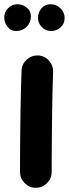

<svg xmlns="http://www.w3.org/2000/svg" viewBox="-56 -809 324 903"><path d="M123 -548.3Q153.8 -546.9 174.3 -523.9Q194.8 -501 193.8 -470.7Q192.4 -437.5 191.2 -389.4Q189.9 -341.3 189.2 -286.4Q188.5 -231.4 188 -177.2Q187.5 -123 187.3 -76.7Q187 -30.3 187 0Q187 30.3 165 52.2Q143.1 74.2 112.3 74.2Q82 74.2 60.1 52.2Q38.1 30.3 38.1 0Q38.1 -31.2 38.3 -77.6Q38.6 -124 39.1 -178.5Q39.6 -232.9 40.5 -288.3Q41.5 -343.8 42.7 -392.8Q43.9 -441.9 45.4 -477.5Q46.9 -508.3 69.8 -528.8Q92.8 -549.3 123 -548.3ZM248 -724.1Q248 -696.8 228.5 -679.9Q209 -663.1 185.1 -663.1Q158.2 -663.1 140.4 -682.1Q122.6 -701.2 122.6 -723.6Q122.6 -750.5 138.9 -769.8Q155.3 -789.1 180.7 -789.1Q208.5 -789.1 228.3 -770Q248 -751 248 -724.1ZM89.4 -731.9Q89.4 -703.1 69.3 -683.1Q49.3 -663.1 20.5 -663.1Q-5.9 -663.1 -21 -683.6Q-36.1 -704.1 -36.1 -726.1Q-36.1 -752 -17.8 -770.5Q0.5 -789.1 26.4 -789.1Q49.3 -789.1 69.3 -773.7Q89.4 -758.3 89.4 -731.9Z"/></svg>

Font: Mikhak-DS2-FD ExtraBold
Style: Regular
Weight: 800
Designer: Amin Abedi
Version: Version 3.2